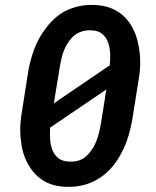

<svg xmlns="http://www.w3.org/2000/svg" viewBox="-20 -741 627 772"><path d="M513.7 -271.5 540.5 -439.9Q544.4 -470.7 543.5 -501.7Q542.5 -532.7 536.6 -560.1Q530.8 -591.8 517.6 -620.1Q504.4 -648.4 483.4 -670.4Q461.9 -692.9 430.4 -706.5Q398.9 -720.2 356.4 -721.2Q317.9 -722.2 285.6 -713.1Q253.4 -704.1 227.1 -688Q208 -675.3 191.7 -659.2Q175.3 -643.1 162.1 -624.5Q133.3 -586.9 116 -538.8Q98.6 -490.7 91.3 -439.9L64.9 -271Q61.5 -245.1 61.3 -219.5Q61 -193.8 64.9 -170.4Q67.9 -143.1 76.4 -117.7Q85 -92.3 99.1 -70.8Q120.1 -35.6 156.7 -13.4Q193.4 8.8 248.5 10.3Q286.6 11.2 318.6 2.4Q350.6 -6.3 377 -22.9Q406.7 -41.5 429.9 -68.6Q453.1 -95.7 469.7 -128.4Q486.3 -160.2 497.1 -196.8Q507.8 -233.4 513.7 -271.5ZM346.7 -619.1Q375 -618.2 391.1 -604.5Q407.2 -590.8 414.6 -570.3Q421.9 -549.3 422.9 -525.1Q423.8 -501 421.4 -478.5L196.8 -325.7Q197.3 -329.1 197.8 -333.3Q198.2 -337.4 201.2 -354.5L218.8 -461.4Q222.2 -485.8 228.8 -512Q235.4 -538.1 248 -560.1Q253.9 -570.8 261.5 -580.6Q269 -590.3 277.8 -597.7Q291.5 -608.4 308.3 -614.3Q325.2 -620.1 346.7 -619.1ZM257.8 -91.3Q230 -92.3 213.9 -105.5Q197.8 -118.7 190.4 -139.2Q182.6 -158.7 181.4 -182.4Q180.2 -206.1 181.6 -228L407.7 -381.3Q405.3 -369.6 404.3 -362.8Q403.3 -356 401.9 -345.2L386.7 -250Q383.8 -231.4 379.2 -211.4Q374.5 -191.4 367.2 -173.3Q359.9 -154.3 348.1 -137.5Q336.4 -120.6 321.3 -108.4Q308.1 -98.6 292.7 -94.5Q277.3 -90.3 257.8 -91.3Z"/></svg>

Font: Roboto Mono SemiBold
Style: Italic
Weight: 600
Italic angle: -10°
Monospace: yes
Designer: Google
Version: Version 3.000